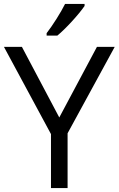

<svg xmlns="http://www.w3.org/2000/svg" viewBox="-20 -951 600 971"><path d="M215.8 -771V-783.2C247.1 -823.7 288.1 -888.7 309.1 -931.2H407.7V-920.9C378.9 -878.4 311.5 -804.7 270 -771ZM0 -713.9H90.8L279.8 -356.9L470.2 -713.9H560.1L321.8 -276.9V0H237.8V-272.9Z"/></svg>

Font: OpenSansEmoji
Style: Regular
Weight: 400
Foundry: MorbZ
Version: Version 1.000;PS 001.000;hotconv 1.0.70;makeotf.lib2.5.58329